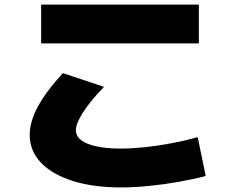

<svg xmlns="http://www.w3.org/2000/svg" viewBox="-20 -765 1040 840"><path d="M510 55Q388 55 298 26.5Q208 -2 159 -53.5Q110 -105 110 -175Q110 -232 145 -297.5Q180 -363 255 -445L435 -385Q376 -324 344 -274.5Q312 -225 312 -195Q312 -170 335 -152Q358 -134 402.5 -124.5Q447 -115 510 -115Q556 -115 613.5 -121Q671 -127 731.5 -138.5Q792 -150 845 -165L880 5Q827 19 762 30.5Q697 42 631.5 48.5Q566 55 510 55ZM160 -575V-745H850V-575Z"/></svg>

Font: M PLUS 1 Thin Black
Style: Regular
Weight: 900
Version: Version 1.001